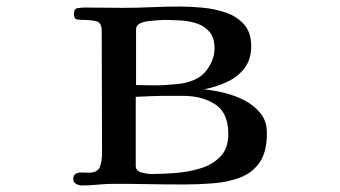

<svg xmlns="http://www.w3.org/2000/svg" viewBox="-20 -563 1040 587"><path d="M678 -153Q678 -218 638 -244Q598 -270 539 -270H491Q467 -270 443 -269Q419 -268 395 -267V-56Q395 -40 413 -35.5Q431 -31 443 -31Q475 -31 515 -34Q555 -37 592 -48Q629 -59 653.5 -84Q678 -109 678 -153ZM636 -414Q636 -447 621 -465Q606 -483 582.5 -491Q559 -499 532 -500.5Q505 -502 481 -502Q476 -502 470.5 -501.5Q465 -501 460 -501Q451 -500 435.5 -498.5Q420 -497 408 -491.5Q396 -486 396 -472V-303Q410 -303 424.5 -302.5Q439 -302 452 -302Q483 -302 522.5 -306Q562 -310 589 -327Q609 -340 622.5 -365Q636 -390 636 -414ZM796 -156Q796 -98 773.5 -66Q751 -34 713.5 -20Q676 -6 631 -2.5Q586 1 542 1Q489 1 435.5 0Q382 -1 329 -1Q304 -1 279 1.5Q254 4 228 4Q221 4 212.5 -1Q204 -6 204 -15Q204 -28 212 -32Q220 -36 231 -35.5Q242 -35 250 -35Q279 -35 285.5 -53Q292 -71 292 -95Q292 -188 291.5 -281Q291 -374 291 -468Q291 -494 274.5 -498Q258 -502 238 -502Q226 -502 216 -503.5Q206 -505 206 -521Q206 -536 217 -538Q228 -540 240 -540Q269 -540 297.5 -539.5Q326 -539 355 -539Q399 -539 443 -541Q487 -543 530 -543Q562 -543 599.5 -539.5Q637 -536 670.5 -524.5Q704 -513 726 -488.5Q748 -464 748 -422Q748 -381 727 -354Q706 -327 673 -312Q640 -297 604 -290Q633 -287 666 -279Q699 -271 728.5 -255.5Q758 -240 777 -216Q796 -192 796 -156Z"/></svg>

Font: Kaisei HarunoUmi Medium
Style: Regular
Weight: 500
Designer: Font-Kai, 金井和夫
Foundry: KAZUO KANAI
Version: Version 5.003